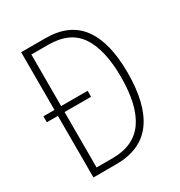

<svg xmlns="http://www.w3.org/2000/svg" viewBox="-169 -831 888 948"><g transform="rotate(-30 275.0 -357.0)"><path d="M228 -714Q363 -714 428.5 -625.5Q494 -537 494 -364Q494 -184 426.5 -92Q359 0 219 0H89V-351H26V-385H89V-714ZM223 -679H127V-385H278V-351H127V-35H218Q340 -35 397.5 -117.5Q455 -200 455 -362Q455 -516 401 -597.5Q347 -679 223 -679Z"/></g></svg>

Font: Noto Sans Khmer Condensed ExtraLight
Style: Regular
Weight: 200
Width: 3
Designer: Danh Hong and the Monotype Design Team
Foundry: Monotype Imaging Inc.
Version: Version 2.004; ttfautohint (v1.8.4.7-5d5b)